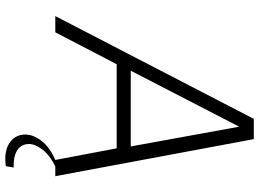

<svg xmlns="http://www.w3.org/2000/svg" viewBox="-144 -630 959 710"><g transform="rotate(90 335.0 -274.5)"><path d="M419 -734H494L631 0H571L528 -227H217L99 0H39ZM521 -279 448 -680 241 -279ZM477 111Q477 82 500 51.5Q523 21 571 0H595Q555 19 533.5 46.5Q512 74 512 97Q512 124 532.5 139Q553 154 593 154H599L594 183Q578 185 569 185Q526 185 501.5 164.5Q477 144 477 111Z"/></g></svg>

Font: Exo Light
Style: Italic
Weight: 300
Italic angle: -9°
Designer: Natanael Gama
Foundry: Natanael Gama
Version: Version 1.500; ttfautohint (v1.6)